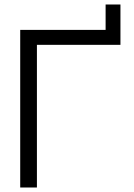

<svg xmlns="http://www.w3.org/2000/svg" viewBox="-20 -833 595 853"><path d="M69.8 0V-700.2H449.2V-813H515.1V-633.8H144V0Z"/></svg>

Font: LT Superior
Style: Regular
Weight: 400
Designer: Daniel Lyons
Foundry: LyonsType
Version: Version 1.000